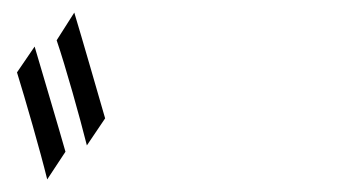

<svg xmlns="http://www.w3.org/2000/svg" viewBox="-20 -879 540 305"><path d="M35 -805 7 -764C20 -722 44 -639 55 -594L84 -638C73 -677 47 -764 35 -805ZM70 -815C84 -774 107 -692 118 -648L147 -691C136 -729 111 -816 98 -859Z"/></svg>

Font: 寒蝉无机体 CompactMedium
Style: Regular
Weight: 500
Width: 3
Designer: ChillTanhei {Warren2060}; 
Source Han Sans {Ryoko NISHIZUKA 西塚涼子 (kana, bopomofo & ideographs); Paul D. Hunt (Latin, Gre
Foundry: ChillType&Adobe
Version: Version 1.000;Glyphs 3.1.1 (3135)